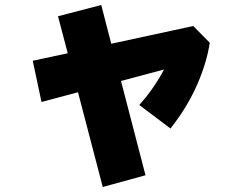

<svg xmlns="http://www.w3.org/2000/svg" viewBox="-20 -648 980 768"><path d="M292 -279 146 -240 111 -405 251 -435 212 -583 385 -628 425 -473 753 -544 819 -477Q807 -397 768 -308Q729 -219 662 -134L537 -228Q567 -261 593 -299Q619 -337 636 -370L464 -324L562 53L391 100Z"/></svg>

Font: OA Gothic ExtraBold
Style: Regular
Weight: 800
Designer: Choi Chi-young, Lee Jaesang, Lee Juhyun, Han Dohee
Foundry: DDUNGSANG CORP.
Version: Version 1.000;Build 20210203